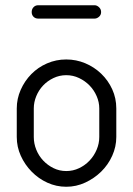

<svg xmlns="http://www.w3.org/2000/svg" viewBox="-20 -706 508 733"><path d="M101 -660Q101 -671 108 -678.5Q115 -686 126 -686H341Q350 -686 358 -678.5Q366 -671 366 -660Q366 -649 358 -642Q350 -635 341 -635H126Q115 -635 108 -642Q101 -649 101 -660ZM233 -479Q271 -479 305.5 -464.5Q340 -450 366.5 -424.5Q393 -399 408.5 -365Q424 -331 424 -292V-183Q424 -146 408.5 -111.5Q393 -77 366.5 -51Q340 -25 305.5 -9Q271 7 233 7Q195 7 161 -8.5Q127 -24 101 -50.5Q75 -77 59.5 -111Q44 -145 44 -183V-292Q44 -329 59 -363Q74 -397 99.5 -423Q125 -449 159.5 -464Q194 -479 233 -479ZM359 -292Q359 -316 349 -339Q339 -362 322 -379.5Q305 -397 282 -408Q259 -419 233 -419Q207 -419 184 -408Q161 -397 144.5 -379.5Q128 -362 118.5 -339Q109 -316 109 -292V-183Q109 -158 118.5 -134.5Q128 -111 145 -93Q162 -75 184.5 -64Q207 -53 233 -53Q259 -53 282 -64Q305 -75 322 -93Q339 -111 349 -134.5Q359 -158 359 -183Z"/></svg>

Font: AkaAcidDosis
Style: Regular
Weight: 400
Designer: Edgar Tolentino, Pablo Impallari, Igino Marini, Aka-Acid
Foundry: Edgar Tolentino, Pablo Impallari, Igino Marini, Cyberella
Version: Version 1.007